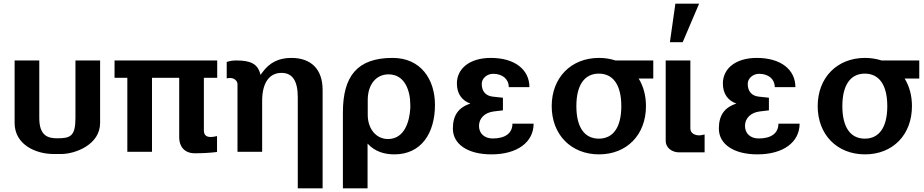

<svg xmlns="http://www.w3.org/2000/svg" viewBox="-20 -831 5060 1051"><path d="M60 -158C60 -38 178 12 272 12H316C390 12 528 -38 528 -158V-500H393V-185C393 -85 365 -74 294 -74C245 -74 195 -85 195 -185V-500H60Z M961 -77C961 -34 986 8 1046 8C1086 8 1128 6 1168 1V-86C1154 -83 1143 -81 1134 -81C1103 -81 1096 -98 1096 -119V-405H1169V-500H607V-405H677V0H812V-405H961Z M1415 -279C1415 -376 1453 -432 1521 -432C1581 -432 1610 -388 1610 -299V200H1746V-339C1746 -451 1684 -514 1575 -514C1505 -514 1454 -488 1415 -433L1406 -421C1392 -483 1350 -500 1274 -500C1253 -500 1242 -498 1221 -492V-402C1224 -403 1234 -404 1241 -404C1262 -404 1280 -388 1280 -371V0H1415Z M1993 -284C1993 -366 2037 -424 2107 -424C2197 -424 2226 -333 2226 -257V-240C2222 -164 2193 -70 2104 -70C2037 -70 1993 -128 1993 -202ZM1992 200V-45C2033 0 2086 14 2139 14C2286 14 2361 -102 2361 -257C2361 -396 2284 -514 2129 -514C1937 -514 1857 -416 1857 -215V200Z M2459 -127C2459 -42 2540 14 2670 14C2812 14 2901 -53 2901 -154H2785C2785 -102 2746 -73 2677 -73C2632 -73 2602 -100 2602 -142C2602 -184 2634 -215 2683 -221L2733 -227V-296L2678 -302C2639 -306 2617 -331 2617 -372C2617 -402 2646 -427 2679 -427C2731 -427 2765 -398 2765 -354H2878C2878 -450 2798 -514 2667 -514C2550 -514 2481 -455 2481 -374C2481 -316 2510 -280 2555 -264C2489 -243 2459 -199 2459 -127Z M3135 -250C3135 -365 3179 -428 3258 -428C3337 -428 3381 -365 3381 -250C3381 -135 3337 -72 3258 -72C3179 -72 3135 -135 3135 -250ZM3556 -401V-500H3349C3322 -509 3291 -514 3259 -514C3106 -514 3000 -406 3000 -250C3000 -94 3106 14 3259 14C3411 14 3516 -93 3516 -250C3516 -308 3502 -359 3476 -401Z M3624 -59C3624 -22 3659 3 3697 3H3837V-95C3829 -93 3817 -90 3807 -90C3788 -90 3759 -99 3759 -127V-500H3624ZM3807 -811H3677L3647 -600H3717Z M3915 -127C3915 -42 3996 14 4126 14C4268 14 4357 -53 4357 -154H4241C4241 -102 4202 -73 4133 -73C4088 -73 4058 -100 4058 -142C4058 -184 4090 -215 4139 -221L4189 -227V-296L4134 -302C4095 -306 4073 -331 4073 -372C4073 -402 4102 -427 4135 -427C4187 -427 4221 -398 4221 -354H4334C4334 -450 4254 -514 4123 -514C4006 -514 3937 -455 3937 -374C3937 -316 3966 -280 4011 -264C3945 -243 3915 -199 3915 -127Z M4591 -250C4591 -365 4635 -428 4714 -428C4793 -428 4837 -365 4837 -250C4837 -135 4793 -72 4714 -72C4635 -72 4591 -135 4591 -250ZM5012 -401V-500H4805C4778 -509 4747 -514 4715 -514C4562 -514 4456 -406 4456 -250C4456 -94 4562 14 4715 14C4867 14 4972 -93 4972 -250C4972 -308 4958 -359 4932 -401Z"/></svg>

Font: Perun
Style: Bold
Weight: 700
Foundry: Copyright (c) Stefan Peev, Context Ltd, 2016
Version: Version 1.089